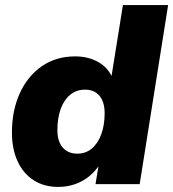

<svg xmlns="http://www.w3.org/2000/svg" viewBox="-20 -725 682 756"><path d="M209 11Q154 11 113 -15Q72 -41 49.5 -89.5Q27 -138 27 -203Q27 -290 58 -358Q89 -426 145 -464.5Q201 -503 276 -503Q329 -503 369 -479.5Q409 -456 426 -411L417 -412L464 -705H642L530 0H356L369 -78H373Q355 -50 330 -30Q305 -10 274.5 0.5Q244 11 209 11ZM284 -120Q318 -120 342 -140.5Q366 -161 379 -197Q392 -233 392 -279Q392 -324 371.5 -348Q351 -372 315 -372Q281 -372 256.5 -352Q232 -332 219 -296Q206 -260 206 -213Q206 -168 227 -144Q248 -120 284 -120Z"/></svg>

Font: Nunito Sans 12pt Black
Style: Italic
Weight: 900
Italic angle: -9°
Designer: Vernon Adams
Foundry: Vernon Adams
Version: Version 3.101;gftools[0.9.27]